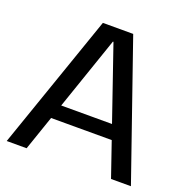

<svg xmlns="http://www.w3.org/2000/svg" viewBox="-125 -817 910 934"><g transform="rotate(20 329.5 -350.0)"><path d="M251 -700H408L651 0H548L331 -631H328L111 0H8ZM153 -253H506V-179H153Z"/></g></svg>

Font: Pathway Extreme 28pt Medium
Style: Regular
Weight: 500
Designer: Eduardo Rodriguez Tunni
Foundry: Eduardo Rodriguez Tunni
Version: Version 1.001;gftools[0.9.26]